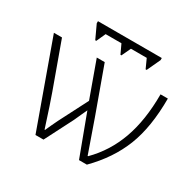

<svg xmlns="http://www.w3.org/2000/svg" viewBox="-153 -874 1062 1043"><g transform="rotate(30 378.0 -352.5)"><path d="M576.2 -705.1V-691.9L537.1 -607.9H530.8L504.9 -665H405.8L378.9 -607.9H373L346.2 -665H247.1L221.2 -607.9H214.8L175.8 -691.9V-705.1ZM368.2 -256.8 353.5 -225.1Q335.4 -185.1 331.1 -175.8Q326.7 -166.5 241.2 0H190.9L0 -530.8H50.8L152.8 -249Q171.9 -197.3 219.2 -49.8H222.2Q238.8 -87.4 258.5 -127.7Q278.3 -168 350.1 -306.2L269 -530.8H318.8L420.9 -249L493.2 -43H496.1Q583 -129.9 626 -249.3Q668.9 -368.7 668.9 -530.8H714.8Q714.8 -351.6 666.5 -228.8Q618.2 -106 513.2 0H463.9Z"/></g></svg>

Font: JBL Sans
Style: Light
Weight: 300
Version: Version 1.10